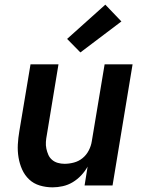

<svg xmlns="http://www.w3.org/2000/svg" viewBox="-20 -796 640 824"><path d="M206 8Q177 8 150.5 0Q124 -8 105 -26Q86 -44 75 -68.5Q64 -93 59.5 -120.5Q55 -148 56.5 -176Q58 -204 63 -233L111 -520H231L181 -217Q178 -202 177 -187Q176 -172 179 -158Q182 -144 187.5 -131.5Q193 -119 203.5 -110Q214 -101 228 -97Q242 -93 257 -93Q277 -93 297.5 -98.5Q318 -104 334.5 -117.5Q351 -131 361 -150.5Q371 -170 374 -190L429 -520H549L463 0H343L356 -81Q345 -61 328.5 -43.5Q312 -26 292 -14Q272 -2 249.5 3Q227 8 206 8ZM325 -571 268 -629 432 -776 501 -704Z"/></svg>

Font: Iosevka Extended Oblique
Style: Bold
Weight: 700
Width: 7
Italic angle: -9°
Monospace: yes
Designer: Belleve Invis
Foundry: Belleve Invis
Version: Version 32.5.0; ttfautohint (v1.8.4)